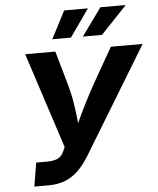

<svg xmlns="http://www.w3.org/2000/svg" viewBox="-62 -1000 867 1053"><g transform="rotate(-5 372.0 -474.0)"><path d="M84 0 105.5 -130.4H165Q201.7 -130.4 223.4 -140.4Q245.1 -150.4 255.9 -174.3L268.6 -201.2L97.2 -727.5H263.2L314.5 -546.9Q331.1 -488.8 339.6 -435.3Q348.1 -381.8 352.3 -334.5Q356.4 -287.1 360.4 -246.1H316.9Q335.9 -287.6 357.4 -334.5Q378.9 -381.3 405.5 -434.3Q432.1 -487.3 465.8 -546.9L568.8 -727.5H743.7L387.2 -141.1Q358.9 -95.2 326.9 -63.7Q294.9 -32.2 254.6 -16.1Q214.4 0 160.2 0ZM355 -796.4H252.4L331.1 -948.2H461.9ZM525.9 -796.4H420.9L530.3 -948.2H669.9Z"/></g></svg>

Font: Inter 16pt
Style: Bold Italic
Weight: 700
Italic angle: -9.3988°
Version: Version 4.001;git-66647c0bb